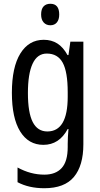

<svg xmlns="http://www.w3.org/2000/svg" viewBox="-20 -758 529 1018"><path d="M212 -547Q253 -547 284 -527.5Q315 -508 338 -466H343L353 -537H422V7Q422 120 372 180Q322 240 215 240Q133 240 73 208V130Q142 168 215 168Q275 168 307 133Q339 98 339 22V5Q339 -10 340 -32Q341 -54 343 -74H339Q294 10 210 10Q131 10 87 -61Q43 -132 43 -266Q43 -402 88 -474.5Q133 -547 212 -547ZM228 -474Q178 -474 153 -420.5Q128 -367 128 -265Q128 -161 153.5 -111Q179 -61 231 -61Q339 -61 339 -245V-269Q339 -377 312.5 -425.5Q286 -474 228 -474ZM247 -738Q294 -738 294 -681Q294 -654 281.5 -639Q269 -624 247 -624Q225 -624 211.5 -639Q198 -654 198 -681Q198 -710 211 -724Q224 -738 247 -738Z"/></svg>

Font: Avrile Sans Condensed
Style: Regular
Weight: 400
Width: 3
Designer: Monotype Design Team
Foundry: Monotype Imaging Inc.
Version: Version 2.001;September 10, 2019;FontCreator 11.5.0.2425 64-